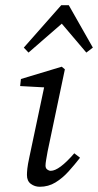

<svg xmlns="http://www.w3.org/2000/svg" viewBox="-20 -703 375 734"><path d="M83 -34Q83 -44 84.5 -58.5Q86 -73 92 -101L151 -380L167 -368L57 -374L60 -401L216 -448L228 -438L162 -124Q159 -107 156.5 -92.5Q154 -78 154 -70Q154 -60 160.5 -55Q167 -50 174 -50Q206 -50 264 -117L286 -100Q265 -73 242 -47.5Q219 -22 192 -5.5Q165 11 132 11Q113 11 98 0Q83 -11 83 -34ZM310 -502 198 -634H241L89 -502L71 -521L214 -683H243L335 -521Z"/></svg>

Font: Lisu Bosa ExtraLight
Style: Italic
Weight: 200
Italic angle: -19°
Designer: David Morse, Annie Olsen, Victor Gaultney, Frank Grießhammer (Latin)
Foundry: SIL International
Version: Version 2.000